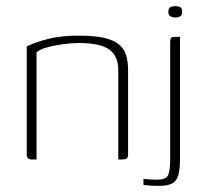

<svg xmlns="http://www.w3.org/2000/svg" viewBox="-20 -519 671 625"><path d="M83 0Q67 0 67 -16V-368Q96 -382 137.5 -392.5Q179 -403 236 -403Q286 -403 317.5 -396Q349 -389 366.5 -375Q384 -361 390.5 -339.5Q397 -318 397 -289V-17Q397 -12 395.5 -7.5Q394 -3 389.5 -1.5Q385 0 379 0H365V-292Q365 -336 336 -357.5Q307 -379 236 -379Q214 -379 187.5 -375.5Q161 -372 137 -366Q113 -360 99 -349V0ZM499 86Q482 86 467.5 85Q453 84 447 83V63Q452 64 466.5 65Q481 66 491 66Q519 66 526.5 52.5Q534 39 534 -1V-381Q534 -387 535 -391.5Q536 -396 539.5 -397.5Q543 -399 550 -399H566V-3Q566 30 561 49.5Q556 69 541.5 77.5Q527 86 499 86ZM551 -462Q543 -462 535.5 -465.5Q528 -469 528 -480Q528 -492 534.5 -495.5Q541 -499 550 -499Q560 -499 566.5 -496Q573 -493 573 -480Q573 -469 566 -465.5Q559 -462 551 -462Z"/></svg>

Font: Genos Thin ExtraLight
Style: Regular
Weight: 250
Version: Version 1.010